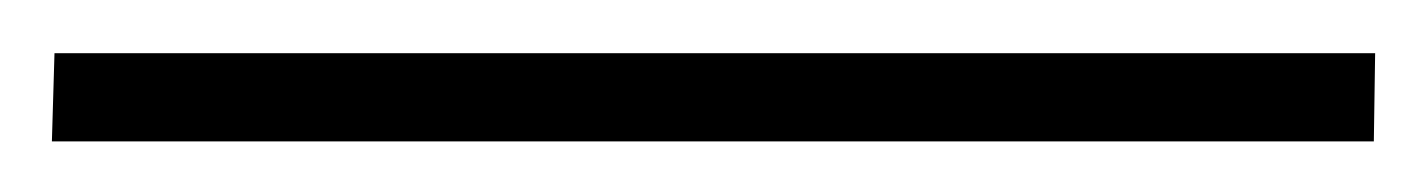

<svg xmlns="http://www.w3.org/2000/svg" viewBox="-25 24 550 74"><path d="M505 44.5 504.5 78.5H-5L-4 44.5Z"/></svg>

Font: Merriweather 48pt Light
Style: Regular
Weight: 300
Version: Version 2.100